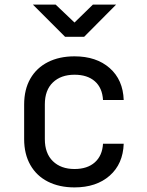

<svg xmlns="http://www.w3.org/2000/svg" viewBox="-20 -805 640 835"><path d="M304 10Q238 10 188.5 -15Q139 -40 112 -87.5Q85 -135 85 -200V-350Q85 -416 112 -463Q139 -510 188.5 -535Q238 -560 304 -560Q399 -560 457 -509Q515 -458 518 -370H428Q425 -423 392.5 -451.5Q360 -480 304 -480Q245 -480 210 -446.5Q175 -413 175 -351V-200Q175 -138 210 -104Q245 -70 304 -70Q360 -70 392.5 -99Q425 -128 428 -180H518Q515 -92 457 -41Q399 10 304 10ZM263 -645 123 -785H222L304 -707L384 -785H485L346 -645Z"/></svg>

Font: JetBrains Mono Zero
Style: Regular-Zero
Weight: 400
Designer: Philipp Nurullin, Konstantin Bulenkov
Foundry: JetBrains
Version: Version 2.211